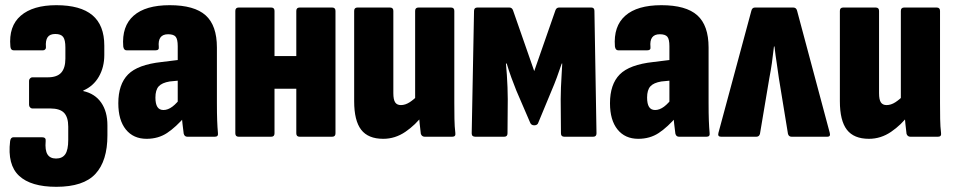

<svg xmlns="http://www.w3.org/2000/svg" viewBox="-20 -527 3679 740"><path d="M197 193Q99 193 53.5 150.5Q8 108 19 17Q21 2 32 2H142Q158 2 156 17Q153 52 163 68Q173 84 196 84Q220 84 231.5 67.5Q243 51 243 12V-39Q243 -75 227 -92Q211 -109 173 -109H104Q100 -109 96 -113Q92 -117 92 -123V-216Q92 -221 96 -225Q100 -229 104 -229H164Q200 -229 216 -247Q232 -265 232 -301V-344Q232 -373 223.5 -384.5Q215 -396 193 -396Q172 -396 163.5 -383.5Q155 -371 157 -346Q158 -341 154.5 -337Q151 -333 146 -333H33Q21 -333 20 -348Q13 -426 60 -466.5Q107 -507 197 -507Q290 -507 336 -468.5Q382 -430 382 -351V-315Q382 -268 361 -231.5Q340 -195 301 -178V-176Q346 -166 370 -131.5Q394 -97 394 -44V-5Q394 93 348 143Q302 193 197 193Z M702 0Q691 0 688 -12Q686 -25 683.5 -48.5Q681 -72 679 -93L665 -122V-349Q665 -376 657 -385.5Q649 -395 628 -395Q587 -395 592 -346Q594 -333 579 -333H468Q457 -333 455 -348Q449 -426 495 -466.5Q541 -507 634 -507Q729 -507 772.5 -468Q816 -429 816 -344V-130Q816 -89 817 -62.5Q818 -36 820 -14Q822 0 808 0ZM545 8Q494 8 465 -28Q436 -64 436 -129Q436 -202 473.5 -240Q511 -278 603 -288L676 -297L675 -217L634 -213Q604 -208 591.5 -194Q579 -180 579 -151Q579 -127 586.5 -115Q594 -103 610 -103Q627 -103 644.5 -116Q662 -129 683 -158L695 -80Q658 -37 624 -14.5Q590 8 545 8Z M1135 0Q1122 0 1122 -13V-485Q1122 -498 1135 -498H1260Q1273 -498 1273 -485V-13Q1273 0 1260 0ZM900 0Q887 0 887 -13V-485Q887 -498 900 -498H1025Q1038 -498 1038 -485V-13Q1038 0 1025 0ZM1019 -185V-311H1145V-185Z M1457 8Q1399 8 1372 -27Q1345 -62 1345 -137V-485Q1345 -498 1358 -498H1483Q1496 -498 1496 -485V-168Q1496 -143 1503 -132.5Q1510 -122 1525 -122Q1542 -122 1559 -133Q1576 -144 1592 -161L1610 -84Q1582 -46 1542.5 -19Q1503 8 1457 8ZM1617 0Q1606 0 1602 -11Q1600 -27 1597.5 -50Q1595 -73 1595 -92L1580 -137V-485Q1580 -498 1593 -498H1718Q1731 -498 1731 -485V-130Q1731 -98 1731.5 -68.5Q1732 -39 1735 -14Q1737 0 1723 0Z M1812 0Q1798 0 1798 -13L1807 -485Q1807 -498 1820 -498H1943Q1953 -498 1957 -488L2039 -253L2121 -488Q2125 -498 2135 -498H2259Q2271 -498 2271 -485L2279 -13Q2279 0 2266 0H2155Q2142 0 2142 -13L2141 -145Q2141 -166 2142 -190Q2143 -214 2144.5 -238Q2146 -262 2147 -282H2145Q2136 -255 2126 -228Q2116 -201 2106 -178L2055 -55Q2052 -44 2039 -44Q2027 -44 2023 -55L1970 -178Q1961 -200 1951 -227.5Q1941 -255 1933 -282H1930Q1932 -262 1933.5 -238.5Q1935 -215 1936 -191Q1937 -167 1937 -145L1936 -13Q1936 0 1923 0Z M2597 0Q2586 0 2583 -12Q2581 -25 2578.5 -48.5Q2576 -72 2574 -93L2560 -122V-349Q2560 -376 2552 -385.5Q2544 -395 2523 -395Q2482 -395 2487 -346Q2489 -333 2474 -333H2363Q2352 -333 2350 -348Q2344 -426 2390 -466.5Q2436 -507 2529 -507Q2624 -507 2667.5 -468Q2711 -429 2711 -344V-130Q2711 -89 2712 -62.5Q2713 -36 2715 -14Q2717 0 2703 0ZM2440 8Q2389 8 2360 -28Q2331 -64 2331 -129Q2331 -202 2368.5 -240Q2406 -278 2498 -288L2571 -297L2570 -217L2529 -213Q2499 -208 2486.5 -194Q2474 -180 2474 -151Q2474 -127 2481.5 -115Q2489 -103 2505 -103Q2522 -103 2539.5 -116Q2557 -129 2578 -158L2590 -80Q2553 -37 2519 -14.5Q2485 8 2440 8Z M2759 0Q2745 0 2749 -15L2876 -486Q2879 -498 2890 -498H3037Q3049 -498 3052 -486L3178 -15Q3182 0 3169 0H3031Q3020 0 3017 -11L2982 -225Q2978 -257 2973.5 -284.5Q2969 -312 2965 -348H2963Q2959 -312 2955 -284Q2951 -256 2945 -225L2909 -11Q2906 0 2895 0Z M3329 8Q3271 8 3244 -27Q3217 -62 3217 -137V-485Q3217 -498 3230 -498H3355Q3368 -498 3368 -485V-168Q3368 -143 3375 -132.5Q3382 -122 3397 -122Q3414 -122 3431 -133Q3448 -144 3464 -161L3482 -84Q3454 -46 3414.5 -19Q3375 8 3329 8ZM3489 0Q3478 0 3474 -11Q3472 -27 3469.5 -50Q3467 -73 3467 -92L3452 -137V-485Q3452 -498 3465 -498H3590Q3603 -498 3603 -485V-130Q3603 -98 3603.5 -68.5Q3604 -39 3607 -14Q3609 0 3595 0Z"/></svg>

Font: Sofia Sans Condensed Black
Style: Regular
Weight: 900
Designer: Botio Nikoltchev, Ani Petrova
Foundry: lettersoup
Version: Version 4.101